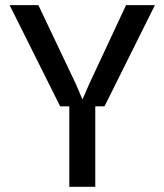

<svg xmlns="http://www.w3.org/2000/svg" viewBox="-20 -720 634 740"><path d="M211.9 -310.1 17.1 -700.2H127.9L272 -397L296.9 -338.9H298.8L324.2 -397L465.8 -700.2H577.1L382.8 -310.1H347.2V0H247.1V-310.1Z"/></svg>

Font: TASA Explorer Medium
Style: Regular
Weight: 500
Designer: Weizhong Zhang
Foundry: Local Remote
Version: Version 1.000;Glyphs 3.1.2 (3151)